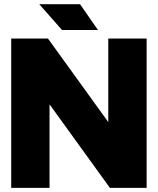

<svg xmlns="http://www.w3.org/2000/svg" viewBox="-20 -909 764 929"><path d="M211.9 -722.7 503.9 -318.4V-722.7H689.5V0H511.7L219.7 -404.3V0H34.2V-722.7ZM280.3 -763.7 169.9 -888.7H367.2L454.1 -763.7Z"/></svg>

Font: Giphurs Black
Style: Regular
Weight: 900
Version: Version 0.920; ttfautohint (v1.8.4.7-5d5b)